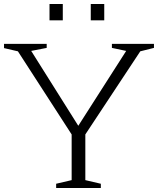

<svg xmlns="http://www.w3.org/2000/svg" viewBox="-27 -934 785 954"><path d="M397 -39 474 -21V0H252V-21L329 -39V-266L62 -679L-7 -695V-716H205V-696L128 -681L362 -309L600 -681L529 -696V-716H738V-696L670 -679L397 -266ZM424 -914H491V-833H424ZM219 -914H285V-833H219ZM424 -914H491V-833H424ZM219 -914H285V-833H219Z"/></svg>

Font: Afta serif
Style: Regular
Weight: 400
Designer: parq.ink
Foundry: Oriol Esparraguera Font
Version: Version 1.000